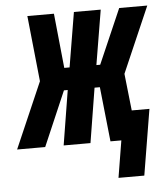

<svg xmlns="http://www.w3.org/2000/svg" viewBox="-93 -565 659 756"><g transform="rotate(-5 237.0 -187.0)"><path d="M345 146 369 0H326L303 -216H282L247 0H141L176 -216H161L68 0H-43L70 -260L43 -520H148L170 -304H191L227 -520H333L297 -304H312L406 -520H517L404 -260L420 -114H490L447 146Z"/></g></svg>

Font: Iosevka Heavy
Style: Italic
Weight: 900
Italic angle: -9°
Monospace: yes
Designer: Belleve Invis
Foundry: Belleve Invis
Version: Version 32.5.0; ttfautohint (v1.8.4)